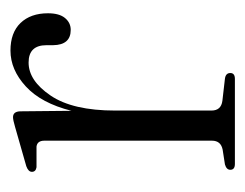

<svg xmlns="http://www.w3.org/2000/svg" viewBox="-72 -408 480 376"><g transform="rotate(-90 168.0 -220.0)"><path d="M138 -420.5 139 -320Q154 -379.5 186.8 -409.5Q219.5 -439.5 257 -439.5Q292 -439.5 311 -419.8Q330 -400 330 -366Q330 -344 320.8 -332.8Q311.5 -321.5 297.5 -321.5Q268 -321.5 267.5 -356V-369Q267.5 -404 233.5 -404Q198 -404 168.8 -360.8Q139.5 -317.5 139.5 -234.5V-46Q139.5 -27 158.5 -24.5L202 -19.5Q213 -18 213 -9Q213 0 201.5 0H35Q23.5 0 23.5 -9Q23.5 -16.5 34 -19.5L63 -24Q80.5 -27.5 80.5 -45V-373Q80.5 -387 69 -388.5H28.5Q19.5 -390 19.5 -397.5Q19.5 -404.5 30.5 -408.5L107.5 -430.5Q121 -434.5 126.5 -434.5Q137.5 -434.5 138 -420.5Z"/></g></svg>

Font: Fraunces 144pt Soft Light
Style: Regular
Weight: 300
Version: Version 1.000;[0bf87f6ff]